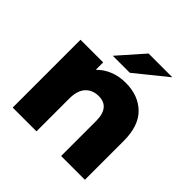

<svg xmlns="http://www.w3.org/2000/svg" viewBox="-195 -922 1085 1085"><g transform="rotate(45 348.0 -379.5)"><path d="M638 -310V0H448V-279Q448 -390 359 -390Q310 -390 280.5 -358Q251 -326 251 -262V0H61V-542H242V-483Q274 -516 318 -533.5Q362 -551 414 -551Q515 -551 576.5 -491Q638 -431 638 -310ZM388 -759H578L390 -607H254Z"/></g></svg>

Font: Idrija
Style: Regular
Weight: 800
Designer: Julieta Ulanovsky
Foundry: Julieta Ulanovsky
Version: Version 7.200